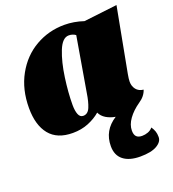

<svg xmlns="http://www.w3.org/2000/svg" viewBox="-142 -643 912 1010"><g transform="rotate(-20 314.0 -138.0)"><path d="M475 115Q475 138 485.5 148.5Q496 159 517 159Q534 159 550 153Q566 147 577 134Q587 149 591.5 162.5Q596 176 596 194Q596 221 564 239.5Q532 258 471 258Q410 258 376.5 231.5Q343 205 343 154Q343 66 420 17Q391 12 368.5 -1.5Q346 -15 336 -37Q307 -12 267.5 4Q228 20 180 20Q93 20 50 -33Q7 -86 7 -182Q7 -286 51 -365.5Q95 -445 169 -487.5Q243 -530 331 -530Q384 -530 438 -512L625 -534L557 -173Q552 -146 552 -131Q552 -106 566 -88Q580 -70 607 -67Q596 -33 561 -10Q522 17 498.5 49.5Q475 82 475 115ZM372 -458Q355 -470 334 -470Q298 -470 274.5 -411Q251 -352 239.5 -269.5Q228 -187 228 -119Q228 -86 236 -66Q244 -46 262 -46Q288 -46 300.5 -76Q313 -106 320 -153Z"/></g></svg>

Font: Sansita Black Italic
Style: Regular
Weight: 900
Italic angle: -11°
Designer: Pablo Cosgaya
Foundry: Omnibus-Type
Version: Version 1.006